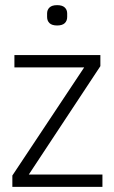

<svg xmlns="http://www.w3.org/2000/svg" viewBox="-20 -726 444 746"><path d="M378 0H28V-44L307 -464H36V-512H370V-469L92 -48H378ZM202 -627Q182 -627 172.5 -636Q163 -645 163 -660V-674Q163 -688 172.5 -697Q182 -706 202 -706Q222 -706 231.5 -697Q241 -688 241 -674V-660Q241 -645 231.5 -636Q222 -627 202 -627Z"/></svg>

Font: IBM Plex Sans Condensed Light
Style: Regular
Weight: 300
Width: 3
Designer: Mike Abbink, Paul van der Laan, Pieter van Rosmalen
Foundry: Bold Monday
Version: Version 3.201